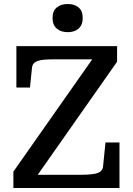

<svg xmlns="http://www.w3.org/2000/svg" viewBox="-20 -941 667 961"><path d="M252 -644Q224 -644 203.5 -642.5Q183 -641 169 -636Q155 -631 148 -622.5Q141 -614 140 -600L130 -503H62V-710H566V-632L140 -25L118 -66H380Q420 -66 445 -69.5Q470 -73 482.5 -82.5Q495 -92 496 -110L508 -228H578V0H47V-82L462 -673L485 -644ZM319 -780Q285 -780 264 -798Q243 -816 243 -851Q243 -886 264 -903.5Q285 -921 319 -921Q353 -921 373.5 -903.5Q394 -886 394 -851Q394 -816 373.5 -798Q353 -780 319 -780Z"/></svg>

Font: Roboto Serif SemiCondensed Medium
Style: Regular
Weight: 500
Width: 4
Designer: Greg Gazdowicz
Foundry: Commercial Type
Version: Version 1.007